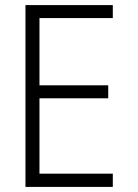

<svg xmlns="http://www.w3.org/2000/svg" viewBox="-20 -734 540 754"><path d="M80 0V-714H423V-663H135V-399H405V-348H135V-52H423V0Z"/></svg>

Font: Noto Sans Mono ExtraCondensed Light
Style: Regular
Weight: 300
Width: 2
Designer: Monotype Design Team
Foundry: Monotype Imaging Inc.
Version: Version 2.014; ttfautohint (v1.8.4.7-5d5b)